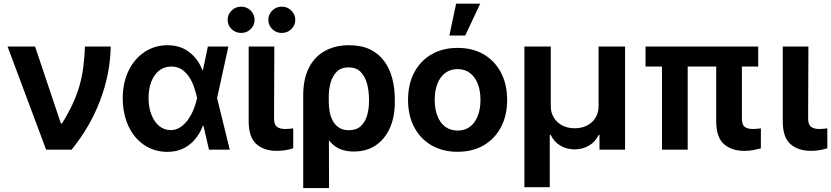

<svg xmlns="http://www.w3.org/2000/svg" viewBox="-20 -792 4398 1016"><path d="M224.1 0 20 -545.9H165.5L302.2 -138.7H308.1Q342.8 -194.8 365.2 -243.7Q387.7 -292.5 400.9 -339.4Q414.1 -386.2 420.7 -436.5Q427.2 -486.8 429.7 -545.9H565.9Q563.5 -402.8 510.7 -262.5Q458 -122.1 358.9 0Z M863.8 11.7Q794.9 10.7 741.9 -25.4Q689 -61.5 659.4 -125.5Q629.9 -189.5 629.4 -272.5Q629.9 -356 660.9 -418.9Q691.9 -481.9 745.6 -517.3Q799.3 -552.7 866.2 -552.7Q934.1 -552.7 981 -516.6Q1027.8 -480.5 1051.3 -420.9H1095.2L1128.4 -274.4L1195.8 0H1085.9L1022.5 -274.4Q1017.1 -301.3 1007.3 -330.1Q997.6 -358.9 981.4 -383.8Q965.3 -408.7 942.1 -424.3Q918.9 -439.9 886.7 -439.9Q849.6 -439.9 822.5 -418.7Q795.4 -397.5 780.8 -359.9Q766.1 -322.3 766.1 -273.4Q766.1 -224.6 780.8 -186.3Q795.4 -147.9 821.5 -126Q847.7 -104 882.3 -103.5Q912.6 -103.5 936 -119.9Q959.5 -136.2 977.1 -161.9Q994.6 -187.5 1005.9 -216.6Q1017.1 -245.6 1022.5 -271.5L1080.1 -545.9H1188.5L1128.4 -271.5L1095.2 -126.5H1053.7Q1038.6 -86.9 1012.7 -55.7Q986.8 -24.4 950 -6.3Q913.1 11.7 863.8 11.7Z M1295.9 -545.9H1431.6L1430.2 -164.6Q1430.7 -131.3 1446.3 -120.4Q1461.9 -109.4 1488.8 -109.4Q1502.4 -109.4 1513.2 -110.6Q1523.9 -111.8 1531.7 -112.8V-7.3Q1514.2 -1.5 1492.2 2.4Q1470.2 6.3 1444.8 6.3Q1377 6.3 1336.4 -29.8Q1295.9 -65.9 1295.9 -149.9ZM1471.2 -617.7Q1441.4 -617.7 1420.7 -637.9Q1399.9 -658.2 1399.9 -687Q1399.9 -715.8 1420.7 -736.3Q1441.4 -756.8 1471.2 -756.8Q1500.5 -756.8 1521.5 -736.3Q1542.5 -715.8 1542.5 -687Q1542.5 -658.2 1521.5 -637.9Q1500.5 -617.7 1471.2 -617.7ZM1255.9 -617.7Q1226.6 -617.7 1205.6 -637.9Q1184.6 -658.2 1184.6 -687Q1184.6 -715.8 1205.6 -736.3Q1226.6 -756.8 1255.9 -756.8Q1285.6 -756.8 1306.4 -736.3Q1327.1 -715.8 1327.1 -687Q1327.1 -658.2 1306.4 -637.9Q1285.6 -617.7 1255.9 -617.7Z M1584.5 203.1V-287.1Q1584.5 -374 1614.5 -433.1Q1644.5 -492.2 1699.2 -522.5Q1753.9 -552.7 1827.1 -552.7Q1892.1 -552.7 1938 -530.5Q1983.9 -508.3 2012.9 -468.8Q2042 -429.2 2055.7 -377Q2069.3 -324.7 2069.3 -264.6V-254.9Q2069.8 -175.8 2043.7 -116.2Q2017.6 -56.6 1969 -23.4Q1920.4 9.8 1852.5 9.8Q1790.5 9.8 1751.5 -19.5Q1712.4 -48.8 1689.9 -101.1Q1667.5 -153.3 1654.3 -222.7L1719.7 -254.9Q1719.7 -230 1724.1 -203.4Q1728.5 -176.8 1740.2 -154.1Q1752 -131.3 1772.9 -117.2Q1793.9 -103 1826.2 -103Q1866.7 -103 1889.9 -125.2Q1913.1 -147.5 1922.9 -182.4Q1932.6 -217.3 1932.6 -254.9V-264.6Q1932.6 -311.5 1921.9 -350.3Q1911.1 -389.2 1887.5 -412.4Q1863.8 -435.5 1823.7 -435.5Q1786.1 -435.5 1762.9 -413.3Q1739.7 -391.1 1729.5 -354.5Q1719.2 -317.9 1719.7 -275.4L1721.2 203.1Z M2401.4 11.2Q2322.3 11.2 2263.2 -23.2Q2204.1 -57.6 2171.6 -119.4Q2139.2 -181.2 2139.2 -263.2Q2139.2 -345.7 2171.6 -407.7Q2204.1 -469.7 2263.2 -504.2Q2322.3 -538.6 2401.4 -538.6Q2481 -538.6 2539.8 -504.2Q2598.6 -469.7 2631.1 -407.7Q2663.6 -345.7 2663.6 -263.2Q2663.6 -181.2 2631.1 -119.4Q2598.6 -57.6 2539.8 -23.2Q2481 11.2 2401.4 11.2ZM2401.4 -101.1Q2439.9 -101.1 2466.8 -121.3Q2493.7 -141.6 2508.1 -178.2Q2522.5 -214.8 2522.5 -263.2Q2522.5 -312.5 2508.1 -348.9Q2493.7 -385.3 2466.8 -405.8Q2439.9 -426.3 2401.4 -426.3Q2363.3 -426.3 2336.2 -406Q2309.1 -385.7 2294.7 -349.1Q2280.3 -312.5 2280.3 -263.2Q2280.3 -214.8 2294.7 -178.2Q2309.1 -141.6 2336.2 -121.3Q2363.3 -101.1 2401.4 -101.1ZM2357.9 -604 2393.6 -772.5H2521L2441.9 -604Z M2754.9 198.7V-545.9H2894.5V-230.5Q2894.5 -196.3 2910.6 -169.7Q2926.8 -143.1 2955.1 -128.2Q2983.4 -113.3 3021 -113.3Q3058.6 -113.3 3087.2 -128.2Q3115.7 -143.1 3131.6 -169.7Q3147.5 -196.3 3147.5 -230.5V-545.9H3287.6V0H3152.3V-78.1H3147.9Q3130.9 -41.5 3096.7 -21.5Q3062.5 -1.5 3021 -1.5Q2979 -1.5 2945.3 -21.5Q2911.6 -41.5 2894 -78.1H2889.2V198.7Z M3992.2 -545.9V-439.9H3396V-545.9ZM3619.1 -545.9V0H3482.9V-545.9ZM3770 -545.9H3905.8V-164.6Q3905.8 -131.3 3920.9 -120.4Q3936 -109.4 3963.9 -109.4Q3976.1 -109.4 3987.3 -110.6Q3998.5 -111.8 4006.3 -112.8V-6.8Q3988.8 -2 3967 2.2Q3945.3 6.3 3919.4 6.3Q3851.1 6.3 3810.5 -29.8Q3770 -65.9 3770 -149.9Z M4122.1 -545.9H4257.8L4256.3 -164.6Q4256.8 -131.3 4272.5 -120.4Q4288.1 -109.4 4314.9 -109.4Q4328.6 -109.4 4339.4 -110.6Q4350.1 -111.8 4357.9 -112.8V-7.3Q4340.3 -1.5 4318.4 2.4Q4296.4 6.3 4271 6.3Q4203.1 6.3 4162.6 -29.8Q4122.1 -65.9 4122.1 -149.9Z"/></svg>

Font: Inter Cardless Tabular Bold
Style: Bold
Weight: 700
Designer: Rasmus Andersson
Foundry: rsms
Version: Version 4.000;git-4fc901f